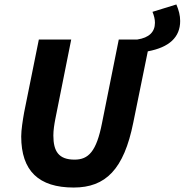

<svg xmlns="http://www.w3.org/2000/svg" viewBox="-20 -828 827 860"><path d="M310 12C453 12 535 -69 577 -279L642 -598C738 -616 787 -661 787 -734C787 -759 781 -782 770 -808L663 -775C670 -758 674 -742 674 -726C674 -685 648 -659 595 -651H512L437 -277C412 -149 376 -113 314 -113C243 -113 219 -150 219 -221C219 -245 223 -270 228 -296L299 -651H154L88 -324C82 -290 75 -246 75 -217C75 -62 154 12 310 12Z"/></svg>

Font: Source Sans Pro
Style: Bold Italic
Weight: 700
Italic angle: -11°
Designer: Paul D. Hunt
Foundry: Adobe Systems Incorporated
Version: Version 3.006;hotconv 1.0.111;makeotfexe 2.5.65597